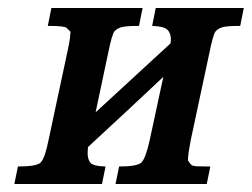

<svg xmlns="http://www.w3.org/2000/svg" viewBox="-20 -462 632 482"><path d="M220 -180 408 -353Q409 -359 409 -363Q409 -379 400 -387.5Q391 -396 362 -397L371 -442H592L583 -397Q549 -397 538 -393.5Q527 -390 521 -383Q515 -375 506 -331L459 -111Q452 -75 452 -63Q452 -60 452 -59L451 -60Q453 -58 455 -54.5Q457 -51 461 -48H460Q464 -45 475.5 -44.5Q487 -44 508 -44L499 0H270L279 -44Q324 -44 335 -54Q346 -65 356 -111L390 -269Q342 -224 296 -181Q250 -138 201 -93Q200 -84 200 -77Q200 -63 206.5 -54Q213 -45 245 -44L236 0H16L25 -44Q72 -44 82 -54Q93 -65 102 -111L149 -331Q154 -353 155.5 -365.5Q157 -378 157 -382Q154 -386 147 -392Q143 -397 100 -397L109 -442H338L329 -397Q295 -397 284 -393.5Q273 -390 267 -383Q261 -375 252 -331Z"/></svg>

Font: New Athena Unicode
Style: Bold Italic
Weight: 700
Designer: J. Rusten 1997; rev. by R. Hancock 2001, 2002, rev. by D. Mastronarde 2002-2021
Foundry: Society for Classical Studies (formerly American Philological Association)
Version: Version 5.008